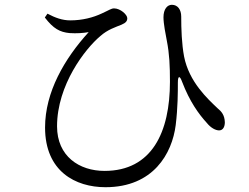

<svg xmlns="http://www.w3.org/2000/svg" viewBox="-20 -743 1040 801"><path d="M167 -670C203 -623 230 -609 270 -605C300 -603 327 -605 350 -609C249 -498 168 -359 168 -211C168 -28 295 38 420 38C620 38 698 -103 713 -221C722 -294 722 -360 722 -398C722 -428 730 -429 740 -401C771 -320 809 -267 843 -230C859 -210 879 -199 894 -199C911 -199 918 -215 918 -233C917 -263 904 -278 888 -291C846 -331 769 -401 748 -507C738 -560 736 -623 736 -674C736 -702 722 -723 697 -723C678 -723 662 -705 662 -671C662 -644 671 -599 676 -573C687 -517 689 -468 689 -402C689 -192 614 -30 416 -30C311 -30 218 -91 218 -216C218 -389 336 -540 398 -592C429 -620 463 -630 487 -640C506 -648 511 -656 511 -667C511 -682 482 -708 456 -708C444 -708 436 -701 405 -687C369 -670 324 -658 273 -658C240 -658 210 -669 178 -686Z"/></svg>

Font: Harano Aji Mincho KR
Style: Regular
Weight: 400
Foundry: Masamichi Hosoda
Version: HaranoAjiMinchoKR-Regular version 20230610;ttx 4.39.4